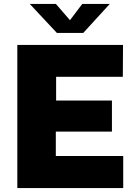

<svg xmlns="http://www.w3.org/2000/svg" viewBox="-20 -950 688 970"><path d="M67.5 0V-723H601.5L600.5 -562H263.5V-442H545.5V-285H262V-162H602.5V0ZM267.5 -783.5 130.5 -930H262.5L333.5 -848L395.5 -930H534.5L400.5 -783.5Z"/></svg>

Font: Public Sans Thin Black
Style: Regular
Weight: 900
Version: Version 2.001